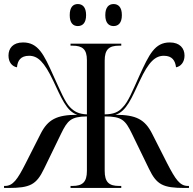

<svg xmlns="http://www.w3.org/2000/svg" viewBox="-20 -930 955 950"><path d="M542 -801C565 -801 583 -816 583 -855C583 -895 565 -910 542 -910C519 -910 501 -895 501 -855C501 -816 519 -801 542 -801ZM365 -801C388 -801 406 -816 406 -855C406 -895 388 -910 365 -910C342 -910 325 -895 325 -855C325 -816 342 -801 365 -801ZM0 0H21C129 0 160 -16 198 -95L282 -268C314 -334 331 -353 410 -354V-84C410 -29 388 -10 339 -10H329V0H580V-10H569C519 -10 498 -29 498 -85V-354C583 -354 600 -336 633 -268L717 -95C755 -16 786 0 894 0H915V-10H910C870 -10 849 -41 807 -122L733 -268C697 -339 654 -362 551 -362C606 -378 633 -449 671 -529C716 -626 749 -654 791 -654C832 -654 847 -630 851 -597C874 -601 893 -622 893 -655C893 -691 870 -720 820 -720C746 -720 718 -661 670 -556C634 -476 614 -426 588 -400C566 -375 543 -365 498 -364V-630C498 -685 519 -704 569 -704H580V-714H329V-704H339C388 -704 410 -686 410 -633V-364C370 -366 348 -377 326 -400C301 -426 281 -476 244 -556C197 -661 169 -720 94 -720C44 -720 22 -691 22 -655C22 -622 40 -601 64 -597C67 -630 82 -654 124 -654C166 -654 198 -626 244 -529C282 -449 309 -378 363 -362C261 -362 217 -339 181 -268L107 -122C66 -41 44 -10 4 -10H0Z"/></svg>

Font: Noto Serif Display SemiCondensed
Style: Regular
Weight: 400
Width: 4
Designer: Monotype Design Team
Foundry: Monotype Imaging Inc.
Version: Version 2.009